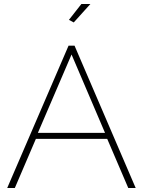

<svg xmlns="http://www.w3.org/2000/svg" viewBox="-20 -938 715 958"><path d="M322 -710H352L657 0H620L515 -245H159L54 0H16ZM504 -275 337 -666 169 -275ZM348 -826 324 -839 386 -918H431Z"/></svg>

Font: Raleway ExtraLight
Style: Regular
Weight: 200
Designer: Matt McInerney, Pablo Impallari, Rodrigo Fuenzalida
Foundry: Matt McInerney, Pablo Impallari, Rodrigo Fuenzalida
Version: Version 4.026